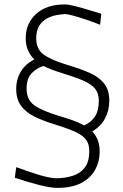

<svg xmlns="http://www.w3.org/2000/svg" viewBox="-20 -746 568 888"><path d="M244.5 123Q213.5 123 159 109Q104.5 95 48.5 76L55 27Q113 48.5 162.8 63.5Q212.5 78.5 244 78.5Q284.5 77.5 318.2 66.5Q352 55.5 372.5 28.5Q393 1.5 393 -48Q393 -81.5 376.2 -102.2Q359.5 -123 321.5 -139.2Q283.5 -155.5 219.5 -175Q175.5 -189 138 -207.5Q100.5 -226 77.8 -256.2Q55 -286.5 55 -334.5Q55 -380 76.8 -415.5Q98.5 -451 139 -471Q120.5 -488.5 109.8 -512.5Q99 -536.5 99 -569Q99 -638.5 147.5 -682Q196 -725.5 279 -725.5Q296.5 -725.5 328 -717.5Q359.5 -709.5 392.8 -699.2Q426 -689 448.5 -682.5L443 -631.5Q409 -645 375.5 -656.2Q342 -667.5 316.5 -674.2Q291 -681 282 -681Q263 -680 240 -675.8Q217 -671.5 196 -660Q175 -648.5 161.2 -626.5Q147.5 -604.5 147.5 -568Q147.5 -518.5 182.5 -493.2Q217.5 -468 294 -445Q351.5 -428 394.5 -409Q437.5 -390 461.5 -360Q485.5 -330 485.5 -279.5Q485.5 -236 466.2 -199Q447 -162 406.5 -138Q423 -121 432 -98.2Q441 -75.5 441 -44.5Q441 0.5 420.5 38.5Q400 76.5 356.8 99.8Q313.5 123 244.5 123ZM249.5 -211Q285 -200.5 315 -190Q345 -179.5 369 -166Q400 -179 418.5 -206.2Q437 -233.5 437 -280Q437 -314 420.2 -335.2Q403.5 -356.5 365.5 -373Q327.5 -389.5 264 -409Q242 -415.5 221 -423.5Q200 -431.5 181 -441Q151 -432 127 -407.8Q103 -383.5 103 -335.5Q103 -285 138.2 -259.5Q173.5 -234 249.5 -211Z"/></svg>

Font: Commissioner Loud ExtraLight
Style: Regular
Weight: 200
Designer: Kostas Bartsokas
Foundry: Kostas Bartsokas
Version: Version 1.000; ttfautohint (v1.8.3)